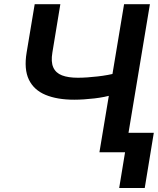

<svg xmlns="http://www.w3.org/2000/svg" viewBox="-20 -748 775 943"><path d="M150.4 -727.5H276.4L237.3 -490.2Q229.5 -444.3 241.7 -417Q253.9 -389.6 284.4 -377.9Q314.9 -366.2 362.3 -366.2Q383.8 -366.2 408.9 -367.9Q434.1 -369.6 459.7 -372.6Q485.4 -375.5 509.3 -379.9Q533.2 -384.3 551.8 -389.6L534.7 -282.7Q515.1 -276.9 491.9 -272.2Q468.8 -267.6 443.4 -264.6Q418 -261.7 392.8 -260Q367.7 -258.3 344.7 -258.3Q261.2 -258.3 203.9 -282Q146.5 -305.7 121.8 -356.9Q97.2 -408.2 110.8 -490.2ZM589.4 -727.5H716.3L595.2 0H468.3ZM735.4 -95.7 690.9 175.3H565.4L609.9 -95.7Z"/></svg>

Font: Inter Tight SemiBold
Style: Italic
Weight: 600
Italic angle: -9.39999°
Designer: Rasmus Andersson
Foundry: rsms
Version: Version 3.004